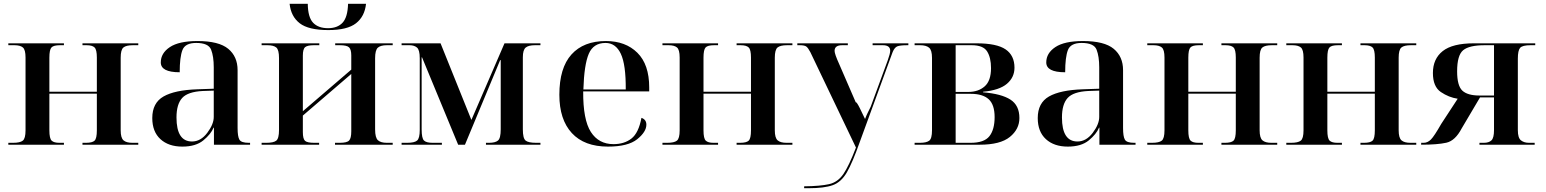

<svg xmlns="http://www.w3.org/2000/svg" viewBox="-20 -765 8172 1015"><path d="M24 0H318V-10H294Q265 -10 253 -21.5Q241 -33 241 -76V-270H492V-76Q492 -33 480 -21.5Q468 -10 434 -10H416V0H711V-10H680Q648 -10 633 -23Q618 -36 618 -76V-460Q618 -502 632.5 -514Q647 -526 683 -526H711V-536H416V-526H437Q468 -526 480 -514Q492 -502 492 -461V-280H241V-460Q241 -502 252 -514Q263 -526 297 -526H318V-536H24V-526H56Q87 -526 101 -514Q115 -502 115 -461V-76Q115 -33 100.5 -21.5Q86 -10 49 -10H24Z M944 10Q1015 10 1055 -23Q1095 -56 1109 -90H1111V0H1302V-10H1295Q1255 -10 1245.5 -27Q1236 -44 1236 -88V-394Q1236 -466 1186.5 -507Q1137 -548 1024 -548Q926 -548 878 -516Q830 -484 830 -435Q830 -383 930 -383Q930 -463 944.5 -500.5Q959 -538 1017 -538Q1082 -538 1096 -502.5Q1110 -467 1110 -409V-296L1024 -293Q904 -289 844.5 -255Q785 -221 785 -141Q785 -69 828 -29.5Q871 10 944 10ZM995 -17Q913 -17 913 -144Q913 -214 943 -247Q973 -280 1052 -284L1110 -286V-147Q1110 -108 1075.5 -62.5Q1041 -17 995 -17Z M1363 0H1667V-10H1642Q1604 -10 1592.5 -20.5Q1581 -31 1581 -67V-154L1837 -374V-71Q1837 -34 1825.5 -22Q1814 -10 1776 -10H1751V0H2056V-10H2025Q1993 -10 1978 -23.5Q1963 -37 1963 -81V-457Q1963 -500 1977.5 -513Q1992 -526 2025 -526H2056V-536H1752V-526H1776Q1814 -526 1825.5 -514.5Q1837 -503 1837 -472V-397L1581 -177V-471Q1581 -506 1593.5 -516Q1606 -526 1639 -526H1668V-536H1363V-526H1393Q1426 -526 1440.5 -514Q1455 -502 1455 -458V-78Q1455 -33 1440.5 -21.5Q1426 -10 1388 -10H1363ZM1716 -606Q1816 -606 1862 -642Q1908 -678 1915 -745H1820Q1818 -674 1791 -645Q1764 -616 1714 -616Q1663 -616 1635.5 -644.5Q1608 -673 1607 -745H1511Q1518 -678 1564.5 -642Q1611 -606 1716 -606Z M2103 0H2316V-10H2267Q2234 -10 2221.5 -22Q2209 -34 2209 -81V-462H2211L2402 0H2438L2624 -447H2627V-81Q2627 -34 2612.5 -22Q2598 -10 2565 -10H2549V0H2837V-10H2815Q2773 -10 2758.5 -22Q2744 -34 2744 -81V-462Q2744 -501 2759 -513.5Q2774 -526 2808 -526H2837V-536H2647L2472 -131L2309 -536H2103V-526H2145Q2170 -526 2184.5 -513.5Q2199 -501 2199 -457V-78Q2199 -34 2185 -22Q2171 -10 2132 -10H2103Z M3194 10Q3300 10 3348.5 -29Q3397 -68 3397 -106Q3397 -133 3371 -142Q3356 -62 3318 -32.5Q3280 -3 3223 -3Q3145 -3 3103.5 -67.5Q3062 -132 3063 -282H3412V-303Q3412 -424 3349.5 -486Q3287 -548 3183 -548Q3065 -548 3001 -477Q2937 -406 2937 -264Q2937 -133 3003 -61.5Q3069 10 3194 10ZM3064 -292Q3068 -423 3092.5 -480.5Q3117 -538 3181 -538Q3235 -538 3262 -480.5Q3289 -423 3288 -292Z M3482 0H3776V-10H3752Q3723 -10 3711 -21.5Q3699 -33 3699 -76V-270H3950V-76Q3950 -33 3938 -21.5Q3926 -10 3892 -10H3874V0H4169V-10H4138Q4106 -10 4091 -23Q4076 -36 4076 -76V-460Q4076 -502 4090.5 -514Q4105 -526 4141 -526H4169V-536H3874V-526H3895Q3926 -526 3938 -514Q3950 -502 3950 -461V-280H3699V-460Q3699 -502 3710 -514Q3721 -526 3755 -526H3776V-536H3482V-526H3514Q3545 -526 3559 -514Q3573 -502 3573 -461V-76Q3573 -33 3558.5 -21.5Q3544 -10 3507 -10H3482Z M4231 230H4255Q4337 230 4382 214Q4427 198 4457 146Q4487 94 4525 -14L4699 -490Q4709 -514 4723.5 -520Q4738 -526 4777 -526H4782V-536H4593V-526H4647Q4686 -526 4686 -497Q4686 -482 4673 -446L4583 -201Q4574 -182 4568 -170.5Q4562 -159 4553 -136Q4543 -158 4525.5 -193Q4508 -228 4504 -224L4416 -427Q4392 -480 4392 -496Q4392 -526 4432 -526H4462V-536H4195V-526H4208Q4233 -526 4242.5 -519Q4252 -512 4264 -489L4505 15Q4468 112 4438.5 155Q4409 198 4363 208.5Q4317 219 4231 220Z M4815 0H5159Q5268 0 5318.5 -41Q5369 -82 5369 -141Q5369 -208 5321.5 -238.5Q5274 -269 5177 -277V-280Q5263 -288 5303 -322Q5343 -356 5343 -407Q5343 -472 5296 -504Q5249 -536 5142 -536H4815V-526H4844Q4876 -526 4891.5 -513Q4907 -500 4907 -459V-76Q4907 -32 4892 -21Q4877 -10 4843 -10H4815ZM5032 -279V-526H5117Q5178 -526 5198.5 -493Q5219 -460 5219 -405Q5219 -338 5185.5 -308.5Q5152 -279 5099 -279ZM5032 -10V-269H5112Q5175 -269 5206.5 -240.5Q5238 -212 5238 -146Q5238 -80 5210.5 -45Q5183 -10 5111 -10Z M5625 10Q5696 10 5736 -23Q5776 -56 5790 -90H5792V0H5983V-10H5976Q5936 -10 5926.5 -27Q5917 -44 5917 -88V-394Q5917 -466 5867.5 -507Q5818 -548 5705 -548Q5607 -548 5559 -516Q5511 -484 5511 -435Q5511 -383 5611 -383Q5611 -463 5625.5 -500.5Q5640 -538 5698 -538Q5763 -538 5777 -502.5Q5791 -467 5791 -409V-296L5705 -293Q5585 -289 5525.5 -255Q5466 -221 5466 -141Q5466 -69 5509 -29.5Q5552 10 5625 10ZM5676 -17Q5594 -17 5594 -144Q5594 -214 5624 -247Q5654 -280 5733 -284L5791 -286V-147Q5791 -108 5756.5 -62.5Q5722 -17 5676 -17Z M6045 0H6339V-10H6315Q6286 -10 6274 -21.5Q6262 -33 6262 -76V-270H6513V-76Q6513 -33 6501 -21.5Q6489 -10 6455 -10H6437V0H6732V-10H6701Q6669 -10 6654 -23Q6639 -36 6639 -76V-460Q6639 -502 6653.5 -514Q6668 -526 6704 -526H6732V-536H6437V-526H6458Q6489 -526 6501 -514Q6513 -502 6513 -461V-280H6262V-460Q6262 -502 6273 -514Q6284 -526 6318 -526H6339V-536H6045V-526H6077Q6108 -526 6122 -514Q6136 -502 6136 -461V-76Q6136 -33 6121.5 -21.5Q6107 -10 6070 -10H6045Z M6780 0H7074V-10H7050Q7021 -10 7009 -21.5Q6997 -33 6997 -76V-270H7248V-76Q7248 -33 7236 -21.5Q7224 -10 7190 -10H7172V0H7467V-10H7436Q7404 -10 7389 -23Q7374 -36 7374 -76V-460Q7374 -502 7388.5 -514Q7403 -526 7439 -526H7467V-536H7172V-526H7193Q7224 -526 7236 -514Q7248 -502 7248 -461V-280H6997V-460Q6997 -502 7008 -514Q7019 -526 7053 -526H7074V-536H6780V-526H6812Q6843 -526 6857 -514Q6871 -502 6871 -461V-76Q6871 -33 6856.5 -21.5Q6842 -10 6805 -10H6780Z M7493 0Q7579 0 7626 -10.5Q7673 -21 7707 -86L7804 -250H7878V-77Q7878 -36 7864.5 -23Q7851 -10 7824 -10H7801V0H8093V-10H8063Q8037 -10 8020.5 -23Q8004 -36 8004 -77V-455Q8004 -498 8016 -512Q8028 -526 8071 -526H8096V-536H7772Q7659 -536 7607 -495Q7555 -454 7555 -379Q7555 -307 7597 -278.5Q7639 -250 7686 -243L7599 -110Q7562 -45 7544.5 -27.5Q7527 -10 7506 -10H7493ZM7802 -260Q7738 -260 7710.5 -286Q7683 -312 7683 -388Q7683 -473 7715 -499.5Q7747 -526 7829 -526H7878V-260Z"/></svg>

Font: Noto Serif Display Semi
Style: Regular
Weight: 600
Designer: Monotype Design Team
Foundry: Monotype Imaging Inc.
Version: Version 1.900